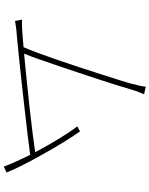

<svg xmlns="http://www.w3.org/2000/svg" viewBox="95 -882 809 1040"><g transform="rotate(90 500.0 -361.5)"><path d="M163 -78 235 -84Q248 -113 265.5 -160Q283 -207 303 -265Q323 -323 343 -384Q363 -445 381 -501.5Q399 -558 413 -602Q427 -646 433 -669Q441 -701 444.5 -716Q448 -731 449 -746L490 -737Q485 -723 478.5 -708Q472 -693 463 -663Q457 -641 443.5 -597.5Q430 -554 412 -499Q394 -444 374 -384Q354 -324 334.5 -266.5Q315 -209 298.5 -162Q282 -115 270 -87Q334 -93 409.5 -100.5Q485 -108 560.5 -116.5Q636 -125 700 -133Q764 -141 804 -147Q770 -211 732.5 -273Q695 -335 664 -375L691 -390Q717 -354 749.5 -301Q782 -248 814.5 -190Q847 -132 873.5 -80Q900 -28 914 8L882 23Q872 -4 855.5 -41Q839 -78 818 -120Q775 -114 709 -106Q643 -98 567 -89.5Q491 -81 414.5 -72.5Q338 -64 273 -57.5Q208 -51 165 -47Q146 -46 129.5 -43.5Q113 -41 93 -38L86 -76Q106 -75 125 -76Q144 -77 163 -78Z"/></g></svg>

Font: Source Han Sans SC ExtraLight
Style: Regular
Weight: 250
Designer: Ryoko NISHIZUKA 西塚涼子 (kana, bopomofo & ideographs); Paul D. Hunt (Latin, Greek & Cyrillic); Sandoll Communications 산돌커뮤니
Foundry: Adobe
Version: Version 2.004;hotconv 1.0.118;makeotfexe 2.5.65603